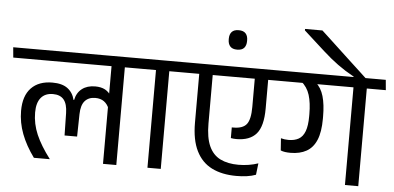

<svg xmlns="http://www.w3.org/2000/svg" viewBox="-76 -1003 2302 1121"><g transform="rotate(5 1074.5 -443.0)"><path d="M640 -593.5H562V0H640ZM510.5 -572.5H751.5L746 -632.5H505.5ZM-14 -572.5H699L693.5 -632.5H-19.5ZM227 -447Q147 -447 102.8 -401Q58.5 -355 58.5 -267Q58.5 -198.5 83.5 -132.5Q108.5 -66.5 157 0H249.5V-1.5Q195 -73 168 -135.5Q141 -198 141 -264.5Q141 -321.5 165.5 -351Q190 -380.5 236 -380.5Q278.5 -380.5 299.5 -355Q320.5 -329.5 321.5 -276.5L324 -145.5H397.5L400 -276.5Q401 -330 423 -354.8Q445 -379.5 484 -379.5Q515 -379.5 535.2 -364.8Q555.5 -350 565.5 -324L571 -399Q558.5 -421.5 535.5 -434Q512.5 -446.5 477.5 -446.5Q430.5 -446.5 400.2 -423Q370 -399.5 361.5 -357H358Q348 -399 316.2 -423Q284.5 -447 227 -447Z M900.5 0V-593.5H822.5V0ZM1012 -572.5 1006.5 -632.5H710.5L717 -572.5Z M977 -572.5H1577L1571.5 -632.5H972ZM1155 -288.5V-592.5H1076V-287.5Q1076 -185.5 1107.8 -121.5Q1139.5 -57.5 1199.2 -27.5Q1259 2.5 1343.5 2.5Q1375.5 2.5 1404.8 -1.5Q1434 -5.5 1457.5 -14.5L1465.5 -82Q1439.5 -73 1409.8 -68.2Q1380 -63.5 1350 -63.5Q1287 -63.5 1243.2 -85.2Q1199.5 -107 1177.2 -156.5Q1155 -206 1155 -288.5ZM1480 -404.5V-591.5L1401.5 -591V-407Q1401.5 -334 1379.5 -305.8Q1357.5 -277.5 1302 -277.5Q1301 -277.5 1297.5 -277.5Q1294 -277.5 1292.5 -277.5V-215Q1299.5 -213.5 1308.2 -212.8Q1317 -212 1325 -212Q1403.5 -212 1441.8 -256.2Q1480 -300.5 1480 -404.5Z M1283.5 -732.5Q1312 -732.5 1324.8 -747.2Q1337.5 -762 1337.5 -787.5V-792Q1337.5 -817.5 1324.5 -832Q1311.5 -846.5 1283.5 -846.5Q1256 -846.5 1243 -832Q1230 -817.5 1230 -792V-787.5Q1230 -762 1243 -747.2Q1256 -732.5 1283.5 -732.5Z M2058 -593.5H1980V0H2058ZM1929 -572.5H2169.5L2164 -632.5H1923.5ZM1544.5 -572.5H2136.5L2131.5 -632.5H1539ZM1757.5 -582H1671.5Q1708.5 -552 1722.8 -506Q1737 -460 1737 -394V-381.5Q1737 -326.5 1724.8 -293.8Q1712.5 -261 1688.2 -247.2Q1664 -233.5 1629 -233.5Q1616.5 -233.5 1605.5 -235Q1594.5 -236.5 1584 -239.5L1589 -168.5Q1600.5 -163.5 1615.2 -161.5Q1630 -159.5 1646.5 -159.5Q1701.5 -159.5 1740 -181Q1778.5 -202.5 1798.2 -249.5Q1818 -296.5 1818 -374V-387Q1818 -457.5 1804 -506Q1790 -554.5 1757.5 -582Z M1668.5 -887.5V-879L1790 -769Q1814.5 -747 1836 -729.2Q1857.5 -711.5 1879.2 -695.8Q1901 -680 1924.2 -665.2Q1947.5 -650.5 1975.5 -635V-619.5H2049V-629Q2033 -644 2005.2 -669.8Q1977.5 -695.5 1944.2 -726.2Q1911 -757 1877.5 -788.2Q1844 -819.5 1816 -845.5Q1788 -871.5 1770.5 -887.5Z"/></g></svg>

Font: Anek Devanagari
Style: Regular
Weight: 400
Designer: Kailash Malviya (Devanagari) & Yesha Goshar (Latin)
Foundry: Ek Type
Version: Version 1.003